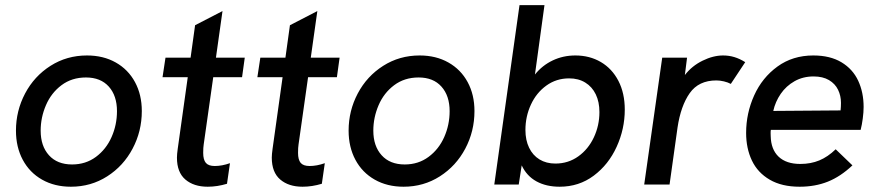

<svg xmlns="http://www.w3.org/2000/svg" viewBox="-20 -717 3418 746"><path d="M42 -209.5Q42 -286.5 77.5 -353.8Q113 -421 176.2 -461.2Q239.5 -501.5 318 -501.5Q381.5 -501.5 429.8 -474.2Q478 -447 504.5 -398Q531 -349 531 -285.5Q531 -207 495.2 -139.5Q459.5 -72 396.5 -31.8Q333.5 8.5 255.5 8.5Q192 8.5 143.5 -19Q95 -46.5 68.5 -96Q42 -145.5 42 -209.5ZM434.5 -285Q434.5 -345 402.8 -380.5Q371 -416 314 -416Q259 -416 219 -386Q179 -356 158.5 -308.2Q138 -260.5 138 -209.5Q138 -149.5 170.2 -113.8Q202.5 -78 260 -78Q313 -78 352.8 -107.5Q392.5 -137 413.5 -184.5Q434.5 -232 434.5 -285Z M667.5 -104.5Q667.5 -117 670.5 -138.5L709.5 -417H611.5L623 -493H720.5L738 -619L844.5 -674L819 -493H931L920.5 -417H808.5L771.5 -156Q769.5 -144 769.5 -123Q769.5 -96.5 779.8 -84.2Q790 -72 814.5 -72Q842.5 -72 873.5 -83L862 -3Q824 8.5 787 8.5Q733 8.5 700.2 -19.5Q667.5 -47.5 667.5 -104.5Z M1036 -104.5Q1036 -117 1039 -138.5L1078 -417H980L991.5 -493H1089L1106.5 -619L1213 -674L1187.5 -493H1299.5L1289 -417H1177L1140 -156Q1138 -144 1138 -123Q1138 -96.5 1148.2 -84.2Q1158.5 -72 1183 -72Q1211 -72 1242 -83L1230.5 -3Q1192.5 8.5 1155.5 8.5Q1101.5 8.5 1068.8 -19.5Q1036 -47.5 1036 -104.5Z M1334.5 -209.5Q1334.5 -286.5 1370 -353.8Q1405.5 -421 1468.8 -461.2Q1532 -501.5 1610.5 -501.5Q1674 -501.5 1722.2 -474.2Q1770.5 -447 1797 -398Q1823.5 -349 1823.5 -285.5Q1823.5 -207 1787.8 -139.5Q1752 -72 1689 -31.8Q1626 8.5 1548 8.5Q1484.5 8.5 1436 -19Q1387.5 -46.5 1361 -96Q1334.5 -145.5 1334.5 -209.5ZM1727 -285Q1727 -345 1695.2 -380.5Q1663.5 -416 1606.5 -416Q1551.5 -416 1511.5 -386Q1471.5 -356 1451 -308.2Q1430.5 -260.5 1430.5 -209.5Q1430.5 -149.5 1462.8 -113.8Q1495 -78 1552.5 -78Q1605.5 -78 1645.2 -107.5Q1685 -137 1706 -184.5Q1727 -232 1727 -285Z M2007 -74.5 1995.5 0H1900.5L1998.5 -697H2095.5L2058.5 -427.5Q2087 -463 2127.5 -482.2Q2168 -501.5 2215.5 -501.5Q2271 -501.5 2314.5 -476Q2358 -450.5 2382.8 -402.8Q2407.5 -355 2407.5 -291Q2407.5 -216 2376 -146.8Q2344.5 -77.5 2287 -34.5Q2229.5 8.5 2154.5 8.5Q2102.5 8.5 2064.5 -12.2Q2026.5 -33 2007 -74.5ZM2309 -281.5Q2309 -321 2294.8 -350.5Q2280.5 -380 2254 -396.2Q2227.5 -412.5 2191.5 -412.5Q2141.5 -412.5 2102.8 -384.5Q2064 -356.5 2042.8 -310.5Q2021.5 -264.5 2021.5 -212Q2021.5 -172.5 2035.8 -143Q2050 -113.5 2076.2 -97.5Q2102.5 -81.5 2138 -81.5Q2188 -81.5 2227 -109.5Q2266 -137.5 2287.5 -183.5Q2309 -229.5 2309 -281.5Z M2553 -493H2649.5L2641 -425.5Q2668.5 -461 2709.8 -481.2Q2751 -501.5 2789.5 -501.5Q2812.5 -501.5 2833.2 -495.2Q2854 -489 2875.5 -475.5L2819.5 -391Q2808.5 -397 2792.8 -400.8Q2777 -404.5 2763.5 -404.5Q2694.5 -404.5 2659.8 -355Q2625 -305.5 2612.5 -221.5L2581.5 0H2483Z M2879 -200.5Q2879 -277 2910.2 -346.2Q2941.5 -415.5 3000.8 -458.5Q3060 -501.5 3140 -501.5Q3205.5 -501.5 3249.5 -475Q3293.5 -448.5 3314.5 -403.2Q3335.5 -358 3335.5 -301.5Q3335.5 -281 3332.2 -256.5Q3329 -232 3324 -212.5H2975Q2974 -206 2974.2 -198.8Q2974.5 -191.5 2974.5 -188.5Q2975.5 -136.5 3005.2 -108.2Q3035 -80 3089.5 -80Q3130.5 -80 3163.5 -93.8Q3196.5 -107.5 3227 -137L3292 -74.5Q3246 -31 3196.5 -11.2Q3147 8.5 3087 8.5Q3017.5 8.5 2970.8 -18.8Q2924 -46 2901.5 -93.2Q2879 -140.5 2879 -200.5ZM3246 -288Q3247.5 -301.5 3247.5 -317.5Q3247.5 -345 3236.2 -368.2Q3225 -391.5 3201 -405.8Q3177 -420 3141 -420Q3100 -420 3067.2 -401.5Q3034.5 -383 3013.5 -352.5Q2992.5 -322 2984.5 -286Z"/></svg>

Font: HK Grotesk Medium
Style: Italic
Weight: 500
Italic angle: -8°
Designer: Alfredo Marco Pradil
Foundry: Hanken Design Co.
Version: Version 3.004